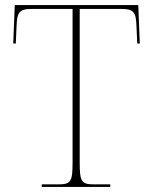

<svg xmlns="http://www.w3.org/2000/svg" viewBox="-20 -734 603 754"><path d="M144 0H413V-10H349C299 -10 293 -21 293 -98V-699H455C507 -699 514 -685 516 -630L519 -563H529L523 -714H38L32 -563H42L45 -630C47 -685 54 -699 106 -699H265V-98C265 -21 259 -10 209 -10H144Z"/></svg>

Font: Noto Serif Display Thin
Style: Regular
Weight: 100
Designer: Monotype Design Team
Foundry: Monotype Imaging Inc.
Version: Version 2.009